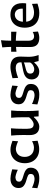

<svg xmlns="http://www.w3.org/2000/svg" viewBox="1466 -2242 790 3761"><g transform="rotate(-90 1860.5 -362.0)"><path d="M246.1 13.2Q184.1 13.2 135.5 0Q86.9 -13.2 54.2 -23.9L63 -129.4Q107.4 -107.9 154.5 -93.8Q201.7 -79.6 238.8 -79.6Q276.9 -81.1 304.9 -96.9Q333 -112.8 333 -158.7Q333 -190.9 304.9 -206.3Q276.9 -221.7 205.1 -241.7Q137.2 -260.7 97.2 -294.9Q57.1 -329.1 57.1 -394Q57.1 -465.3 105.7 -508.5Q154.3 -551.8 242.2 -551.8Q272.5 -551.8 306.4 -545.7Q340.3 -539.6 371.6 -531.5Q402.8 -523.4 423.8 -517.1L415 -407.7Q365.7 -431.2 325.2 -442.6Q284.7 -454.1 264.6 -454.1Q248 -453.1 228.8 -447.8Q209.5 -442.4 195.8 -427.5Q182.1 -412.6 182.1 -383.8Q182.1 -352.5 205.1 -335.2Q228 -317.9 285.6 -302.2Q341.8 -286.6 379.6 -268.6Q417.5 -250.5 436.8 -222.9Q456.1 -195.3 456.1 -150.9Q456.1 -105 434.3 -67.6Q412.6 -30.3 366.5 -8.5Q320.3 13.2 246.1 13.2Z M820.3 11.2Q731.9 11.2 670.2 -25.4Q608.4 -62 575.9 -125.5Q543.5 -189 543.5 -269Q543.5 -349.6 574.2 -413.6Q605 -477.5 664.3 -514.6Q723.6 -551.8 809.1 -551.8Q855.5 -551.8 902.1 -538.6Q948.7 -525.4 981.4 -512.7L973.1 -401.9Q921.4 -425.8 881.8 -435.8Q842.3 -445.8 822.3 -445.8Q752.4 -443.8 709.7 -397.9Q667 -352.1 667 -272Q667 -193.8 713.4 -143.3Q759.8 -92.8 848.1 -91.3Q875 -91.3 908.4 -100.8Q941.9 -110.4 975.1 -128.9L983.4 -19.5Q952.6 -10.7 909.7 0.2Q866.7 11.2 820.3 11.2Z M1260.7 13.2Q1094.2 13.2 1094.2 -178.7Q1094.2 -213.9 1095.2 -240.5Q1096.2 -267.1 1096.2 -293.9Q1096.2 -366.7 1093.3 -423.1Q1090.3 -479.5 1085 -538.1L1227.1 -542Q1222.2 -483.4 1220 -427Q1217.8 -370.6 1217.8 -308.6V-225.1Q1217.8 -161.6 1237.5 -129.4Q1257.3 -97.2 1308.6 -97.2Q1327.1 -97.2 1351.8 -109.4Q1376.5 -121.6 1401.1 -142.3Q1425.8 -163.1 1443.8 -188V-308.6Q1443.8 -370.6 1441.2 -425Q1438.5 -479.5 1434.1 -538.1H1576.2Q1570.8 -479.5 1568.1 -423.1Q1565.4 -366.7 1565.4 -293.9V-235.4Q1565.4 -168.5 1567.6 -113.5Q1569.8 -58.6 1575.2 0H1460.9L1454.6 -91.8H1442.4Q1421.4 -66.4 1391.4 -42.2Q1361.3 -18.1 1327.4 -2.4Q1293.5 13.2 1260.7 13.2Z M1886.7 13.2Q1824.7 13.2 1776.1 0Q1727.5 -13.2 1694.8 -23.9L1703.6 -129.4Q1748 -107.9 1795.2 -93.8Q1842.3 -79.6 1879.4 -79.6Q1917.5 -81.1 1945.6 -96.9Q1973.6 -112.8 1973.6 -158.7Q1973.6 -190.9 1945.6 -206.3Q1917.5 -221.7 1845.7 -241.7Q1777.8 -260.7 1737.8 -294.9Q1697.8 -329.1 1697.8 -394Q1697.8 -465.3 1746.3 -508.5Q1794.9 -551.8 1882.8 -551.8Q1913.1 -551.8 1947 -545.7Q1981 -539.6 2012.2 -531.5Q2043.5 -523.4 2064.5 -517.1L2055.7 -407.7Q2006.3 -431.2 1965.8 -442.6Q1925.3 -454.1 1905.3 -454.1Q1888.7 -453.1 1869.4 -447.8Q1850.1 -442.4 1836.4 -427.5Q1822.8 -412.6 1822.8 -383.8Q1822.8 -352.5 1845.7 -335.2Q1868.7 -317.9 1926.3 -302.2Q1982.4 -286.6 2020.3 -268.6Q2058.1 -250.5 2077.4 -222.9Q2096.7 -195.3 2096.7 -150.9Q2096.7 -105 2075 -67.6Q2053.2 -30.3 2007.1 -8.5Q1960.9 13.2 1886.7 13.2Z M2338.9 12.2Q2263.2 12.2 2223.9 -30.8Q2184.6 -73.7 2184.6 -136.7Q2184.6 -181.6 2201.2 -211.2Q2217.8 -240.7 2243.9 -259Q2270 -277.3 2299.3 -287.4Q2328.6 -297.4 2353.5 -302.2L2520 -335.9Q2522 -382.8 2507.3 -407Q2492.7 -431.2 2465.3 -439.9Q2438 -448.7 2401.4 -448.7Q2387.2 -448.7 2357.2 -443.1Q2327.1 -437.5 2289.6 -427Q2252 -416.5 2214.8 -401.4L2209 -511.7Q2234.9 -518.6 2272 -528.1Q2309.1 -537.6 2350.8 -544.9Q2392.6 -552.2 2431.2 -552.2Q2523.4 -552.2 2577.9 -507.1Q2632.3 -461.9 2632.3 -360.8Q2632.3 -335.9 2630.4 -298.6Q2628.4 -261.2 2628.4 -228.5V-172.9Q2628.4 -96.7 2662.6 0H2544.4L2523.4 -84H2513.2Q2483.4 -43.9 2435.8 -15.9Q2388.2 12.2 2338.9 12.2ZM2387.2 -85.4Q2416 -85.4 2454.8 -105.7Q2493.7 -126 2516.6 -166L2517.1 -290Q2505.4 -283.2 2482.7 -274.9Q2460 -266.6 2399.9 -253.4Q2359.9 -245.6 2329.3 -226.6Q2298.8 -207.5 2298.8 -165.5Q2298.8 -122.6 2324.5 -104Q2350.1 -85.4 2387.2 -85.4Z M2999.5 13.2Q2911.6 13.2 2865.5 -29.1Q2819.3 -71.3 2819.3 -164.1Q2819.3 -236.3 2820.3 -307.1Q2821.3 -377.9 2821.8 -442.9L2726.6 -434.1V-538.1H2821.8Q2820.3 -627 2812 -711.9L2952.1 -737.3Q2947.8 -683.6 2945.6 -638.4Q2943.4 -593.3 2942.9 -538.1H3118.7V-434.1Q3074.7 -439.5 3030.3 -442.4Q2985.8 -445.3 2942.9 -446.8V-198.7Q2942.9 -88.9 3031.7 -88.9Q3047.9 -88.9 3071.5 -96.4Q3095.2 -104 3114.7 -116.2L3123 -12.2Q3104.5 -4.4 3069.1 4.4Q3033.7 13.2 2999.5 13.2Z M3487.3 13.2Q3387.2 13.2 3323.2 -23.4Q3259.3 -60.1 3228.8 -124.3Q3198.2 -188.5 3198.2 -271.5Q3198.2 -353.5 3227.8 -416.7Q3257.3 -480 3314.2 -516.1Q3371.1 -552.2 3452.6 -552.2Q3558.6 -552.2 3618.7 -492.9Q3678.7 -433.6 3678.7 -317.4Q3678.7 -295.9 3677.5 -278.6Q3676.3 -261.2 3673.8 -244.1H3315.4Q3321.3 -171.9 3366.5 -130.9Q3411.6 -89.8 3501.5 -89.8Q3532.2 -89.8 3577.4 -101.3Q3622.6 -112.8 3664.1 -129.9L3669.4 -21.5Q3636.7 -12.2 3590.3 0.5Q3543.9 13.2 3487.3 13.2ZM3570.8 -310.5Q3574.2 -384.8 3543.5 -424.6Q3512.7 -464.4 3454.1 -466.8Q3393.1 -464.4 3356.2 -421.9Q3319.3 -379.4 3314.9 -308.1Z"/></g></svg>

Font: Pinar-DS3-FD SemiBold
Style: Regular
Weight: 600
Designer: Amin Abedi
Version: Version 3.000